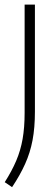

<svg xmlns="http://www.w3.org/2000/svg" viewBox="-34 -560 238 811"><path d="M17 230.5 -14 209.5Q16 162.5 34.5 119Q53 75.5 61.5 27Q70 -21.5 70 -83.5V-540.5H113.5V-88.5Q113.5 -20.5 103.5 32.2Q93.5 85 72.2 132.2Q51 179.5 17 230.5Z"/></svg>

Font: Encode Sans Condensed Condensed ExtraLight
Style: Regular
Weight: 200
Width: 3
Designer: Multiple Designers
Foundry: Impallari Type
Version: Version 3.000; ttfautohint (v1.8.3) -l 8 -r 50 -G 200 -x 14 